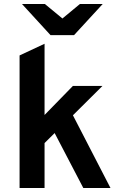

<svg xmlns="http://www.w3.org/2000/svg" viewBox="-20 -941 599 961"><path d="M78 0V-663.5L203 -722V-365.5L345 -511H493L345 -364L533 0H397L253.5 -275L203 -225V0ZM233 -765 90 -921H204.5L292.5 -848.5L380 -921H494L350.5 -765Z"/></svg>

Font: Undotted
Style: Bold
Weight: 700
Designer: Delve Withrington, Dave Bailey, Thomas Jockin
Foundry: Delve Fonts LLC
Version: Version 4.000